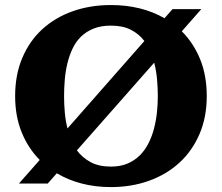

<svg xmlns="http://www.w3.org/2000/svg" viewBox="-20 -740 894 774"><path d="M252 -222.2 562 -574.7Q540.5 -603 507.8 -619.9Q475.1 -636.7 427.2 -636.7Q387.2 -636.7 357.4 -624.8Q327.6 -612.8 306.6 -592.3Q285.6 -571.8 272.5 -543.9Q259.3 -516.1 251.7 -484.6Q244.1 -453.1 241.2 -419.2Q238.3 -385.3 238.3 -352.5Q238.3 -320.3 241.2 -287.1Q244.1 -253.9 252 -222.2ZM601.6 -487.3 290 -133.8Q312 -104.5 345.2 -86.4Q378.4 -68.4 427.2 -68.4Q465.8 -68.4 494.6 -80.8Q523.4 -93.3 544.4 -114.5Q565.4 -135.7 579.3 -163.8Q593.3 -191.9 601.3 -223.4Q609.4 -254.9 612.8 -288.1Q616.2 -321.3 616.2 -352.5Q616.2 -386.2 613 -420.7Q609.9 -455.1 601.6 -487.3ZM791.5 -703.1 712.9 -613.8Q760.3 -566.4 786.9 -501Q813.5 -435.5 813.5 -352.5Q813.5 -267.6 784.2 -199.5Q754.9 -131.3 703.1 -84Q651.4 -36.6 580.6 -11.2Q509.8 14.2 427.2 14.2Q364.7 14.2 309.8 0Q254.9 -14.2 209 -41.5L172.4 0H56.2L140.1 -95.2Q93.3 -142.6 67.1 -207.3Q41 -272 41 -352.5Q41 -439 70.1 -507.1Q99.1 -575.2 150.6 -622.3Q202.1 -669.4 272.9 -694.6Q343.8 -719.7 427.2 -719.7Q488.8 -719.7 543 -706.3Q597.2 -692.9 643.1 -666.5L675.3 -703.1Z"/></svg>

Font: Aclonica
Style: Regular
Weight: 400
Designer: Astigmatic (AOETI)
Foundry: Astigmatic (AOETI)
Version: Version 1.000